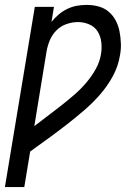

<svg xmlns="http://www.w3.org/2000/svg" viewBox="-48 -548 568 783"><path d="M-28 215 94 -520H172L162 -459Q175 -475 191.5 -489Q208 -503 227 -512Q246 -521 266 -524.5Q286 -528 305 -528Q331 -528 354.5 -521.5Q378 -515 395.5 -500Q413 -485 424 -464Q435 -443 439.5 -419.5Q444 -396 445 -371Q446 -346 441 -321Q434 -278 412.5 -238Q391 -198 360.5 -163Q330 -128 295 -98Q260 -68 223.5 -39.5Q187 -11 149.5 16Q112 43 75 70L51 215ZM92 -34 95 -36Q122 -57 149.5 -77.5Q177 -98 203.5 -119Q230 -140 256 -162.5Q282 -185 304 -211Q326 -237 342.5 -266.5Q359 -296 364 -328Q368 -352 365 -376.5Q362 -401 350 -420Q338 -439 316 -448.5Q294 -458 270 -458Q247 -458 223.5 -450Q200 -442 182.5 -424.5Q165 -407 155.5 -384.5Q146 -362 142 -339Z"/></svg>

Font: Iosevka SS04
Style: Italic
Weight: 400
Italic angle: -9°
Monospace: yes
Designer: Belleve Invis
Foundry: Belleve Invis
Version: Version 19.0.0; ttfautohint (v1.8.4)